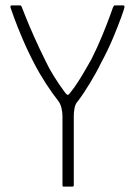

<svg xmlns="http://www.w3.org/2000/svg" viewBox="-20 -693 501 713"><path d="M265 -312Q259 -304 256.5 -289.5Q254 -275 254 -264V-5Q254 -2 252.5 -1Q251 0 249 0H216Q212 0 212 -5V-262Q212 -276 208.5 -291Q205 -306 198 -316Q187 -330 174.5 -347.5Q162 -365 150 -383.5Q138 -402 128.5 -418.5Q119 -435 113 -446Q85 -499 64.5 -547Q44 -595 32.5 -627Q21 -659 19 -665Q18 -669 19.5 -671Q21 -673 24 -673H55Q59 -673 62 -664Q63 -661 75 -631Q87 -601 106.5 -557Q126 -513 149 -467Q161 -441 179.5 -411Q198 -381 221 -350Q226 -343 230 -341Q234 -339 241 -349Q255 -366 269.5 -388.5Q284 -411 297.5 -434.5Q311 -458 320 -474Q342 -518 359.5 -560.5Q377 -603 387.5 -632Q398 -661 399 -664Q401 -669 402.5 -671Q404 -673 406 -673H438Q440 -673 441.5 -671Q443 -669 442 -665Q441 -659 430 -628.5Q419 -598 400 -552.5Q381 -507 353 -455Q347 -442 337 -424Q327 -406 315 -386Q303 -366 290 -346.5Q277 -327 265 -312Z"/></svg>

Font: Glory ExtraLight
Style: Regular
Weight: 250
Version: Version 1.011